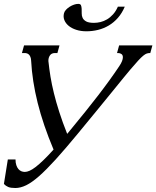

<svg xmlns="http://www.w3.org/2000/svg" viewBox="-79 -947 796 978"><path d="M282.2 -288.1Q359.4 -381.3 420.7 -460.7Q481.9 -540 528.8 -610.4Q538.6 -625 542.7 -636Q546.9 -647 546.9 -655.3Q546.9 -666.5 539.8 -671.6Q532.7 -676.8 522.9 -676.8H517.1L527.8 -715.8H697.3L686.5 -676.8H684.1Q675.8 -676.8 668.5 -674.3Q661.1 -671.9 650.6 -663.3Q640.1 -654.8 624.8 -638.2Q609.4 -621.6 585 -592.8Q575.7 -582 552 -553Q528.3 -523.9 493.2 -480.7Q458 -437.5 413.1 -382.6Q368.2 -327.6 316.9 -265.6Q252.9 -188 205.1 -135.3Q157.2 -82.5 120.4 -50Q83.5 -17.6 54.4 -3.4Q25.4 10.7 -1 10.7Q-24.4 10.7 -37.1 5.4Q-49.8 0 -59.1 -9.8L-39.1 -134.8H0Q0 -117.7 4.2 -105.5Q8.3 -93.3 14.9 -85.7Q21.5 -78.1 29.8 -74.7Q38.1 -71.3 47.4 -71.3Q58.1 -71.3 71.5 -77.1Q85 -83 102.3 -96.2Q119.6 -109.4 142.1 -131.1Q164.6 -152.8 193.8 -185.1Q140.6 -311.5 112.8 -423.1Q85 -534.7 79.6 -637.7Q79.1 -649.4 75.9 -657Q72.8 -664.6 68.4 -668.9Q64 -673.3 58.3 -675Q52.7 -676.8 47.9 -676.8H32.7L43.5 -715.8H224.1L213.4 -676.8H200.7Q183.6 -676.8 175.5 -665Q167.5 -653.3 167.5 -638.2Q167.5 -636.7 167.5 -635Q167.5 -633.3 168 -631.8Q171.9 -595.2 178.2 -556.2Q184.6 -517.1 195.6 -472.4Q206.5 -427.7 222.9 -376.5Q239.3 -325.2 263.2 -265.1ZM556.6 -913.1Q542.5 -879.9 521.7 -856.2Q501 -832.5 475.1 -817.1Q449.2 -801.8 420.2 -794.7Q391.1 -787.6 361.3 -787.6Q332.5 -787.6 309.3 -795.2Q286.1 -802.7 270.8 -815.4Q255.4 -828.1 248.8 -844.7Q242.2 -861.3 247.1 -879.9Q249.5 -889.2 257.6 -897.7Q265.6 -906.2 276.1 -912.8Q286.6 -919.4 298.1 -923.3Q309.6 -927.2 319.3 -927.2Q330.6 -927.2 333.5 -920.2Q336.4 -913.1 336.9 -902.3Q337.4 -891.6 337.2 -878.9Q336.9 -866.2 342 -855.5Q347.2 -844.7 360.4 -837.6Q373.5 -830.6 399.9 -830.6Q416 -830.6 433.1 -834.7Q450.2 -838.9 466.3 -848.4Q482.4 -857.9 496.8 -873.8Q511.2 -889.6 521.5 -913.1Z"/></svg>

Font: Arian Grqi
Style: Italic
Weight: 400
Italic angle: -15°
Designer: Ruben Hakobyan (Tarumian)
Foundry: Ruben Hakobyan (Tarumian)
Version: Version 1.002